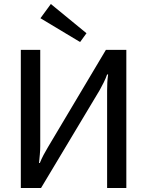

<svg xmlns="http://www.w3.org/2000/svg" viewBox="-20 -939 735 959"><path d="M611 -690V0H515V-486Q515 -506 516 -526.5Q517 -547 520 -567H515Q508 -547 498 -527Q488 -507 478 -489L185 0H84V-690H181V-210Q181 -189 179 -167.5Q177 -146 175 -125H179Q187 -145 197.5 -165Q208 -185 219 -203L509 -690ZM234 -919 412 -773 380 -729 182 -848Z"/></svg>

Font: Exo 2 Medium
Style: Regular
Weight: 500
Designer: Natanael Gama
Foundry: Natanael Gama
Version: Version 2.010